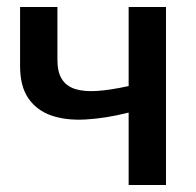

<svg xmlns="http://www.w3.org/2000/svg" viewBox="-20 -530 562 550"><path d="M455.5 -510V0H348.5V-207.5Q283 -191 226.2 -187.8Q169.5 -184.5 127.5 -199Q85.5 -213.5 61.5 -248Q37.5 -282.5 37.5 -341V-510H144.5V-357.5Q144.5 -324 157 -303.8Q169.5 -283.5 194.8 -275.2Q220 -267 258.2 -269.5Q296.5 -272 348.5 -283.5V-510Z"/></svg>

Font: Lato 2
Style: Regular
Weight: 600
Designer: Lukasz Dziedzic with Adam Twardoch and Botio Nikoltchev
Foundry: tyPoland Lukasz Dziedzic
Version: Version 2.015; 2015-08-06; http://www.latofonts.com/